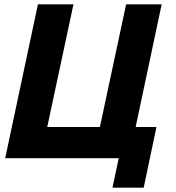

<svg xmlns="http://www.w3.org/2000/svg" viewBox="-20 -730 812 886"><path d="M499 136 528 0H4L155 -710H319L198 -144H441L562 -710H726L606 -144H702L643 136Z"/></svg>

Font: Raleway-v4020 ExtraBold
Style: Italic
Weight: 800
Italic angle: -12°
Designer: Matt McInerney, Pablo Impallari, Rodrigo Fuenzalida
Foundry: Matt McInerney, Pablo Impallari, Rodrigo Fuenzalida
Version: Version 4.020;PS 004.020;hotconv 1.0.88;makeotf.lib2.5.64775